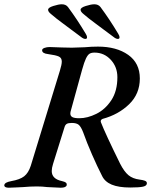

<svg xmlns="http://www.w3.org/2000/svg" viewBox="-29 -874 761 898"><path d="M-9 -8Q-8 -15 0 -19.5Q8 -24 24 -27Q64 -34 84 -49.5Q104 -65 115 -99L251 -543Q260 -572 260 -586Q260 -603 246.5 -609.5Q233 -616 196 -621Q168 -624 168 -639Q168 -646 179 -650Q190 -654 203 -654L259 -652L307 -651Q327 -651 367 -653Q399 -656 429 -656Q516 -656 570.5 -617.5Q625 -579 625 -507Q625 -435 575 -386.5Q525 -338 451 -318Q439 -313 443 -302Q464 -248 533 -108Q552 -71 572 -54.5Q592 -38 624 -34Q640 -32 649 -28.5Q658 -25 658 -17Q658 -5 640 -1Q622 3 580 3Q526 3 493.5 -10.5Q461 -24 448 -52Q426 -95 401.5 -151Q377 -207 360 -255Q350 -281 339.5 -290Q329 -299 307 -299Q290 -299 283 -294.5Q276 -290 273 -280L219 -107Q213 -88 213 -74Q213 -37 261 -27Q274 -24 279 -20Q284 -16 283 -8Q280 4 255 4Q246 4 192 1Q168 -2 144 -2Q112 -2 80 1Q70 1 49.5 2.5Q29 4 12 4Q-9 4 -9 -8ZM520 -513Q520 -561 489 -594.5Q458 -628 413 -628Q398 -628 389.5 -622.5Q381 -617 373 -600.5Q365 -584 355 -548L303 -359Q300 -350 300 -343Q300 -331 310 -326Q320 -321 342 -321Q380 -321 421.5 -341.5Q463 -362 491.5 -405Q520 -448 520 -513ZM378 -699Q378 -707 372 -716Q332 -783 289 -841Q279 -854 260 -854Q245 -854 220 -846Q195 -838 196 -828Q196 -819 210 -808Q233 -788 264.5 -765Q296 -742 306 -734L349 -702Q361 -692 370 -692Q378 -692 378 -699ZM530 -699Q530 -707 524 -716Q484 -783 441 -841Q431 -854 412 -854Q397 -854 372 -846Q347 -838 348 -828Q348 -819 362 -808Q385 -788 416.5 -765Q448 -742 458 -734L501 -702Q513 -692 522 -692Q530 -692 530 -699Z"/></svg>

Font: EB Garamond Medium
Style: Italic
Weight: 500
Italic angle: -17.2°
Designer: Georg Duffner and Octavio Pardo
Foundry: Georg Duffner
Version: Version 1.000